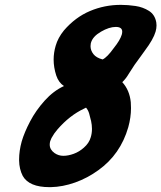

<svg xmlns="http://www.w3.org/2000/svg" viewBox="-20 -770 664 790"><path d="M189.5 0H183.1Q100.1 0 73.7 -45.9Q59.1 -74.2 58.6 -109.9V-113.3Q58.6 -149.4 69.3 -188Q80.1 -225.1 103.8 -270.3Q127.4 -315.4 163.6 -355.7Q199.7 -396 243.2 -416Q221.2 -430.2 211.4 -459.5Q200.7 -492.7 200.7 -524.9Q200.7 -553.2 209 -581.5Q218.3 -614.3 243.2 -645Q290 -699.2 350.1 -724.6Q410.2 -750 477.1 -750Q506.3 -750 537.4 -745.4Q568.4 -740.7 592.8 -725.3Q617.2 -710 623 -678.2Q624 -671.9 624 -665.5Q624 -652.8 620.1 -639.6Q610.8 -607.9 576.2 -562L560.1 -539.6Q532.7 -503.9 509.8 -466.3Q498.5 -446.8 482.9 -431.6H483.4Q513.2 -398.9 518.1 -349.6Q519 -337.4 519 -325.2Q519 -287.1 507.8 -246.6Q475.6 -134.8 384.8 -69.8Q339.8 -37.1 288.8 -19Q237.8 -1 189.5 0ZM402.3 -525.4Q421.4 -534.7 448.2 -572.3Q474.1 -604.5 481 -627.4Q482.9 -634.3 482.9 -639.6Q482.9 -659.2 456.5 -659.2Q429.2 -659.2 395.5 -639.6Q361.8 -620.1 354.5 -594.7L353.5 -590.8Q352.5 -585.4 352.5 -580.1Q352.5 -562.5 364.3 -547.4Q376 -532.2 402.3 -525.4ZM240.7 -128.9Q260.7 -128.9 283.4 -137.2Q306.2 -145.5 325.2 -162.6Q346.7 -181.2 353.5 -205.6Q358.4 -221.7 358.4 -239.7Q358.4 -255.9 354.5 -273.9L354 -274.9Q351.1 -288.6 346.9 -302.7Q342.8 -316.9 334 -327.1L326.2 -323.2Q266.1 -294.9 216.3 -237.3Q202.6 -221.7 191.9 -202.1Q188.5 -195.3 186.5 -189Q184.6 -181.6 184.6 -174.8Q184.6 -154.3 204.6 -140.1Q220.7 -128.9 240.7 -128.9Z"/></svg>

Font: Weird Comic
Style: Italic
Weight: 400
Italic angle: -16°
Designer: GGBotNet
Foundry: GGBotNet
Version: 0.80